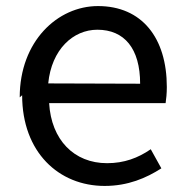

<svg xmlns="http://www.w3.org/2000/svg" viewBox="-20 -573 621 633"><path d="M53 -259C53 -71 174 40 325 40C402 40 462 14 512 -18L477 -81C435 -52 389 -35 333 -35C224 -35 149 -112 142 -233H526C528 -246 530 -265 530 -286C530 -448 448 -553 303 -553C170 -553 45 -437 45 -252ZM139 -298C150 -410 221 -475 301 -475C390 -475 442 -413 442 -297Z"/></svg>

Font: GenEiGothic-pro-Regular
Style: Regular
Weight: 400
Designer: Ryoko NISHIZUKA (kana & ideographs); Paul D. Hunt (Latin, Greek & Cyrillic); Wenlong ZHANG (bopomofo); Sandoll Communica
Foundry: Adobe Systems Incorporated; o_tamon
Version: Version 1.000.140830